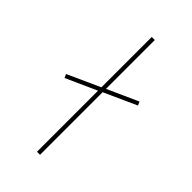

<svg xmlns="http://www.w3.org/2000/svg" viewBox="-231 -818 887 887"><g transform="rotate(45 212.0 -375.0)"><path d="M202 -421V-750H222V-431L373 -499L381 -481L222 -409V0H202V-399L51 -331L43 -349Z"/></g></svg>

Font: M PLUS 1p Thin
Style: Regular
Weight: 250
Version: Version 1.062